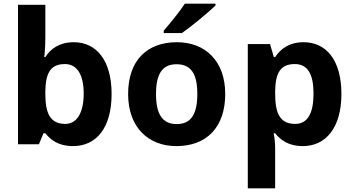

<svg xmlns="http://www.w3.org/2000/svg" viewBox="-20 -786 1925 1046"><path d="M227 -583V-760H78V0H192L217 -60H227C256 -24 298 10 378 10C503 10 588 -87 588 -274C588 -459 504 -556 382 -556C303 -556 256 -520 227 -475H221C224 -497 227 -542 227 -583ZM334 -437C397 -437 436 -383 436 -276C436 -169 397 -111 336 -111C253 -111 227 -169 227 -275V-291C229 -389 256 -437 334 -437Z M1154 -756V-766H987C958 -721 904 -656 872 -619V-606H971C1022 -641 1116 -719 1154 -756ZM1207 -274C1207 -455 1097 -556 944 -556C779 -556 678 -455 678 -274C678 -92 788 10 941 10C1105 10 1207 -92 1207 -274ZM830 -274C830 -382 863 -436 942 -436C1022 -436 1055 -382 1055 -274C1055 -166 1022 -110 943 -110C863 -110 830 -166 830 -274Z M1634 -556C1555 -556 1508 -519 1479 -475H1472L1451 -546H1330V240H1479V20C1479 -6 1476 -34 1471 -60H1479C1508 -24 1551 10 1630 10C1753 10 1840 -88 1840 -274C1840 -459 1757 -556 1634 -556ZM1586 -437C1656 -437 1688 -383 1688 -276C1688 -169 1656 -111 1588 -111C1505 -111 1479 -169 1479 -275V-291C1481 -389 1508 -437 1586 -437Z"/></svg>

Font: Noto Sans Gunjala Gondi
Style: Bold
Weight: 700
Designer: Ek Type
Foundry: Ek Type
Version: Version 1.004